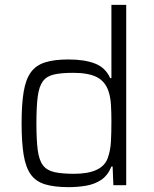

<svg xmlns="http://www.w3.org/2000/svg" viewBox="-20 -763 633 791"><path d="M263 8Q204 8 166 -3.5Q128 -15 107 -44Q86 -73 77.5 -124.5Q69 -176 69 -255Q69 -334 77.5 -385Q86 -436 107 -465Q128 -494 165.5 -506Q203 -518 262 -518Q329 -518 372 -501Q415 -484 434 -441H439V-743H500V0H447L444 -77H439Q424 -40 397 -22Q370 -4 335 2Q300 8 263 8ZM285 -47Q401 -47 424 -112Q435 -143 437 -179Q439 -215 439 -265Q439 -301 437 -333Q435 -365 426 -390Q412 -429 377.5 -446Q343 -463 282 -463Q232 -463 202 -456Q172 -449 156.5 -428Q141 -407 135.5 -365.5Q130 -324 130 -255Q130 -186 135.5 -144.5Q141 -103 157 -82Q173 -61 204 -54Q235 -47 285 -47Z"/></svg>

Font: Saira Light
Style: Regular
Weight: 300
Designer: Hector Gatti with collaboration of the Omnibus-Type team
Foundry: Omnibus-Type
Version: Version 1.100; ttfautohint (v1.8.3)